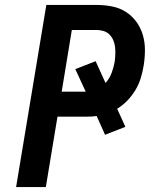

<svg xmlns="http://www.w3.org/2000/svg" viewBox="-20 -755 640 775"><path d="M45 0 167 -735H370Q402 -735 432.5 -729Q463 -723 488 -707Q513 -691 530.5 -667Q548 -643 556.5 -614Q565 -585 565 -553.5Q565 -522 560 -491Q556 -466 548.5 -441Q541 -416 527.5 -393Q514 -370 495 -350Q476 -330 453 -316L486 -243L404 -211L370 -287Q359 -285 347 -284.5Q335 -284 324 -284H212L165 0ZM229 -385H324Q324 -385 324.5 -385Q325 -385 326 -385L284 -476L366 -508L406 -420Q422 -438 430.5 -460.5Q439 -483 443 -506Q445 -521 445.5 -536Q446 -551 444.5 -565Q443 -579 437.5 -592Q432 -605 422.5 -615Q413 -625 399 -629.5Q385 -634 370 -634H270Z"/></svg>

Font: Iosevka Curly Extended Oblique
Style: Bold
Weight: 700
Width: 7
Italic angle: -9°
Monospace: yes
Designer: Belleve Invis
Foundry: Belleve Invis
Version: Version 11.1.0; ttfautohint (v1.8.3)